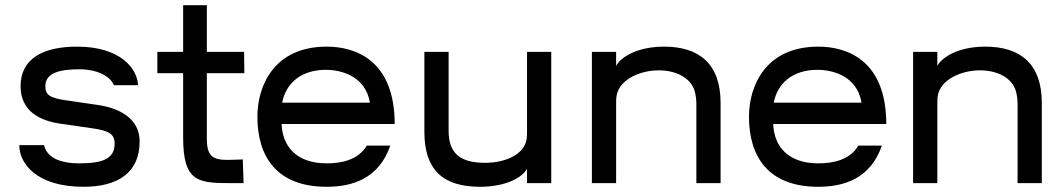

<svg xmlns="http://www.w3.org/2000/svg" viewBox="-20 -703 4084 737"><path d="M301 14C432 14 516 -40 516 -160C516 -245 444 -287 356 -300L233 -318C171 -327 154 -339 154 -372C154 -428 220 -437 286 -437C350 -437 403 -412 417 -376H510C507 -440 442 -524 276 -524C145 -524 59 -478 59 -372C59 -275 135 -239 213 -228L331 -211C396 -202 420 -190 420 -152C420 -95 377 -76 285 -76C208 -76 160 -99 149 -146H54C54 -77 118 14 301 14Z M883 -90C810 -87 774 -89 774 -169V-422H918L917 -504H774V-683H683V-504H584V-422H683V-176C683 0 742 0 879 0H915L912 -91Z M1234 14C1335 14 1435 -19 1478 -144H1388C1354 -88 1290 -76 1234 -76C1117 -76 1064 -142 1061 -227H1495C1495 -473 1343 -524 1234 -524C1033 -524 968 -375 968 -255C968 -103 1041 14 1234 14ZM1063 -309C1078 -385 1137 -435 1231 -435C1288 -435 1383 -412 1400 -309Z M1823 14C1928 14 1988 -26 2003 -55V0H2096V-504H2003V-202C2003 -191 2003 -178 2001 -167C1990 -107 1916 -78 1842 -78C1748 -78 1702 -113 1702 -201V-504H1609V-197C1609 -52 1679 14 1823 14Z M2345 0V-302C2345 -313 2345 -326 2347 -337C2358 -397 2435 -433 2509 -433C2573 -433 2630 -406 2646 -355C2651 -338 2653 -321 2653 -304V0H2746V-308C2746 -456 2666 -525 2526 -524C2421 -523 2361 -481 2345 -450V-504H2252V0Z M3121 14C3222 14 3322 -19 3365 -144H3275C3241 -88 3177 -76 3121 -76C3004 -76 2951 -142 2948 -227H3382C3382 -473 3230 -524 3121 -524C2920 -524 2855 -375 2855 -255C2855 -103 2928 14 3121 14ZM2950 -309C2965 -385 3024 -435 3118 -435C3175 -435 3270 -412 3287 -309Z M3578 0V-302C3578 -313 3578 -326 3580 -337C3591 -397 3668 -433 3742 -433C3806 -433 3863 -406 3879 -355C3884 -338 3886 -321 3886 -304V0H3979V-308C3979 -456 3899 -525 3759 -524C3654 -523 3594 -481 3578 -450V-504H3485V0Z"/></svg>

Font: Hibana SubMedium
Style: Regular
Weight: 500
Width: 6
Designer: pygmalion
Foundry: ybstudio
Version: Version 0.930;hotconv 1.0.109;makeotfexe 2.5.65596